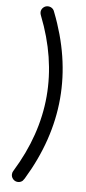

<svg xmlns="http://www.w3.org/2000/svg" viewBox="-109 -820 492 1094"><g transform="rotate(10 136.5 -273.0)"><path d="M115.2 -755.4Q234.4 -515.1 234.4 -274.4Q234.4 -33.7 115.2 208Q111.3 215.8 106 222.7Q94.2 234.4 78.1 234.4Q62 234.4 50.5 222.9Q39.1 211.4 39.1 195.3Q39.1 184.1 44.4 175.3Q156.7 -49.3 156.7 -273.9Q156.7 -497.6 45.4 -721.2Q40 -730.5 39.1 -742.2Q39.1 -758.3 50.5 -769.8Q62 -781.2 78.1 -781.2Q94.2 -781.2 106 -770Q112.3 -763.2 115.2 -755.4Z"/></g></svg>

Font: Comfortaa
Style: Regular
Weight: 400
Designer: Johan Aakerlund - aajohan
Foundry: Johan Aakerlund
Version: Version 2.004 2013